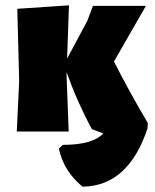

<svg xmlns="http://www.w3.org/2000/svg" viewBox="-20 -494 581 721"><path d="M43 0 52 -190 45 -461 239 -474 232 -274 308 -416 329 -472H528L408 -263Q462 -156 535 -32L534 -12Q462 205 290 207Q219 149 201 64L216 50Q328 50 368 7L325 -9Q269 -113 230 -223V-210L238 0Z"/></svg>

Font: Alegreya Sans Black
Style: Regular
Weight: 900
Designer: Juan Pablo del Peral
Foundry: Huerta Tipografica
Version: Version 2.007